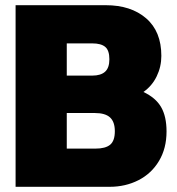

<svg xmlns="http://www.w3.org/2000/svg" viewBox="-20 -719 681 739"><path d="M40 -699H387Q484 -699 542.5 -648.5Q601 -598 601 -504Q601 -462 583 -425Q565 -388 532 -365Q579 -343 600 -307Q621 -271 621 -213Q621 -148 592 -99.5Q563 -51 513 -25.5Q463 0 402 0H40ZM335 -428Q368 -428 384.5 -443Q401 -458 401 -491Q401 -525 385 -538.5Q369 -552 335 -552H237V-428ZM347 -147Q386 -147 404 -162Q422 -177 422 -214Q422 -250 403.5 -267Q385 -284 345 -284H237V-147Z"/></svg>

Font: Readiness ExtraBold
Style: Regular
Weight: 800
Designer: Katatrad Team
Foundry: CadsonDemak
Version: Version 1.00;January 16, 2020;FontCreator 12.0.0.2550 64-bit